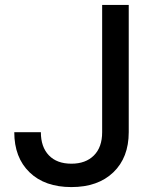

<svg xmlns="http://www.w3.org/2000/svg" viewBox="-20 -750 640 780"><path d="M270 10Q162 10 100 -50Q38 -110 38 -213H146Q146 -153 178.5 -119Q211 -85 270 -85Q328 -85 361.5 -118.5Q395 -152 395 -213V-730H503V-213Q503 -110 440.5 -50Q378 10 270 10Z"/></svg>

Font: JetBrains Mono NL SemiBold
Style: Regular
Weight: 600
Designer: Philipp Nurullin, Konstantin Bulenkov
Foundry: JetBrains
Version: Version 2.304; ttfautohint (v1.8.4.7-5d5b)